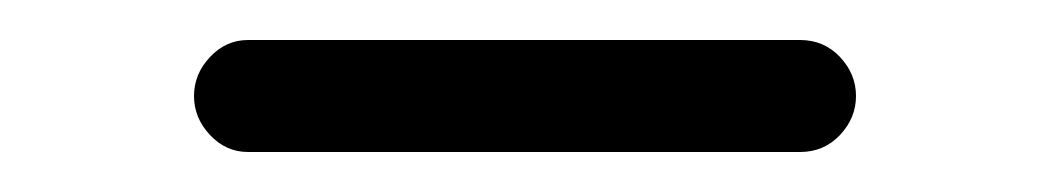

<svg xmlns="http://www.w3.org/2000/svg" viewBox="-20 -318 525 96"><path d="M104 -242Q93 -242 85 -250.5Q77 -259 77 -270Q77 -281 85 -289.5Q93 -298 104 -298H380Q392 -298 400 -289.5Q408 -281 408 -270Q408 -259 400 -250.5Q392 -242 380 -242Z"/></svg>

Font: Jura Medium
Style: Regular
Weight: 500
Designer: Daniel Johnson, Alexei Vanyashin
Foundry: Daniel Johnson
Version: Version 5.103